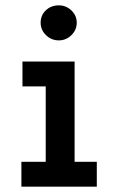

<svg xmlns="http://www.w3.org/2000/svg" viewBox="-20 -698 440 718"><path d="M60 0V-93H151V-375H64V-468H259V-93H342V0ZM200 -547Q172 -547 152 -566.5Q132 -586 132 -613Q132 -641 151.5 -659.5Q171 -678 200 -678Q227 -678 247 -659Q267 -640 267 -613Q267 -586 247 -566.5Q227 -547 200 -547Z"/></svg>

Font: Inconsolata Condensed ExtraBold
Style: Regular
Weight: 800
Width: 3
Monospace: yes
Designer: Raph Levien, Cyreal, Brenton Simpson
Foundry: Raph Levien, Cyreal, Google
Version: Version 3.001; ttfautohint (v1.8.2.53-6de2)